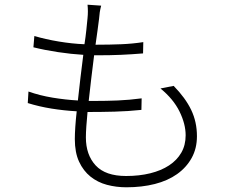

<svg xmlns="http://www.w3.org/2000/svg" viewBox="-20 -764 996 816"><path d="M718 -399Q768 -348 792.5 -297Q817 -246 817 -185Q817 -133 794.5 -92.5Q772 -52 732.5 -24Q693 4 638 18Q583 32 517 32Q474 32 434.5 21.5Q395 11 364.5 -13.5Q334 -38 316 -77Q298 -116 298 -173Q298 -194 300 -224.5Q302 -255 306 -291Q252 -294 199 -302.5Q146 -311 98 -326L101 -375Q149 -358 203.5 -349Q258 -340 311 -337Q316 -385 322 -434Q328 -483 334 -531Q283 -534 226.5 -542.5Q170 -551 122 -563L126 -611Q173 -597 230 -587.5Q287 -578 339 -576Q344 -608 347 -637Q350 -666 352 -687Q355 -716 352 -744L410 -740Q406 -725 404 -712Q402 -699 401 -684Q398 -663 394.5 -634.5Q391 -606 386 -574H392Q446 -574 495 -576Q544 -578 589 -585L588 -537Q540 -533 494.5 -531Q449 -529 392 -529H380Q374 -481 368 -431.5Q362 -382 357 -335H380Q432 -335 480.5 -337Q529 -339 582 -346L581 -297Q524 -291 467 -289.5Q410 -288 352 -288Q349 -256 347 -228Q345 -200 345 -180Q345 -106 386.5 -61Q428 -16 516 -16Q572 -16 618.5 -27.5Q665 -39 698.5 -61Q732 -83 750.5 -115Q769 -147 769 -189Q769 -237 743 -290Q717 -343 662 -388Z"/></svg>

Font: Kinto Sans Light
Style: Regular
Weight: 300
Designer: Authors: Ryoko NISHIZUKA  (kana & ideographs); Paul D. Hunt (Latin, Greek & Cyrillic); Wenlong ZHANG  (bopomofo); Sandol
Foundry: Adobe Systems Incorporated, ookami Inc.
Version: Version 0.001